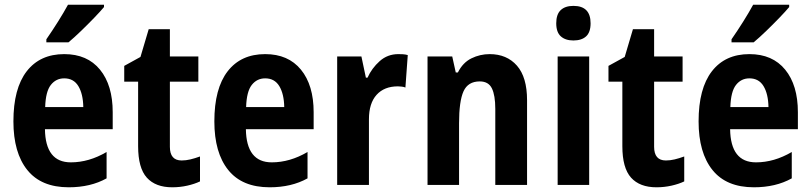

<svg xmlns="http://www.w3.org/2000/svg" viewBox="-20 -786 3445 816"><path d="M253 -556Q351 -556 405 -490Q459 -424 459 -309V-237H171Q173 -96 281 -96Q358 -96 433 -140V-28Q365 10 272 10Q155 10 96 -63.5Q37 -137 37 -270Q37 -410 93.5 -483Q150 -556 253 -556ZM253 -453Q218 -453 196 -425Q174 -397 172 -331H334Q333 -387 313 -420Q293 -453 253 -453ZM422 -756Q407 -738 380.5 -710.5Q354 -683 324.5 -654.5Q295 -626 271 -606H177V-619Q202 -655 226.5 -694Q251 -733 269 -766H422Z M752 -104Q770 -104 789 -108.5Q808 -113 830 -121V-15Q807 -4 776 3Q745 10 712 10Q641 10 604 -31Q567 -72 567 -165V-439H508V-506L577 -544L612 -662H702V-546H823V-439H702V-162Q702 -104 752 -104Z M1107 -556Q1205 -556 1259 -490Q1313 -424 1313 -309V-237H1025Q1027 -96 1135 -96Q1212 -96 1287 -140V-28Q1219 10 1126 10Q1009 10 950 -63.5Q891 -137 891 -270Q891 -410 947.5 -483Q1004 -556 1107 -556ZM1107 -453Q1072 -453 1050 -425Q1028 -397 1026 -331H1188Q1187 -387 1167 -420Q1147 -453 1107 -453Z M1673 -556Q1681 -556 1691.5 -555.5Q1702 -555 1713 -552L1703 -414Q1697 -417 1686 -418Q1675 -419 1671 -419Q1613 -419 1580.5 -383Q1548 -347 1548 -279V0H1413V-546H1516L1535 -456H1542Q1560 -496 1593.5 -526Q1627 -556 1673 -556Z M2061 -556Q2134 -556 2177 -507Q2220 -458 2220 -360V0H2085V-323Q2085 -381 2070.5 -410.5Q2056 -440 2019 -440Q1969 -440 1950 -398Q1931 -356 1931 -262V0H1797V-546H1902L1917 -478H1926Q1947 -520 1983.5 -538Q2020 -556 2061 -556Z M2417 -761Q2490 -761 2490 -687Q2490 -649 2471 -631.5Q2452 -614 2417 -614Q2383 -614 2363.5 -631.5Q2344 -649 2344 -687Q2344 -725 2363 -743Q2382 -761 2417 -761ZM2484 -546V0H2350V-546Z M2810 -104Q2828 -104 2847 -108.5Q2866 -113 2888 -121V-15Q2865 -4 2834 3Q2803 10 2770 10Q2699 10 2662 -31Q2625 -72 2625 -165V-439H2566V-506L2635 -544L2670 -662H2760V-546H2881V-439H2760V-162Q2760 -104 2810 -104Z M3165 -556Q3263 -556 3317 -490Q3371 -424 3371 -309V-237H3083Q3085 -96 3193 -96Q3270 -96 3345 -140V-28Q3277 10 3184 10Q3067 10 3008 -63.5Q2949 -137 2949 -270Q2949 -410 3005.5 -483Q3062 -556 3165 -556ZM3165 -453Q3130 -453 3108 -425Q3086 -397 3084 -331H3246Q3245 -387 3225 -420Q3205 -453 3165 -453ZM3334 -756Q3319 -738 3292.5 -710.5Q3266 -683 3236.5 -654.5Q3207 -626 3183 -606H3089V-619Q3114 -655 3138.5 -694Q3163 -733 3181 -766H3334Z"/></svg>

Font: Noto Sans Sinhala UI Condensed
Style: Bold
Weight: 700
Width: 3
Designer: Jelle Bosma - Monotype Design Team
Foundry: Monotype Imaging Inc.
Version: Version 2.006; ttfautohint (v1.8.4.7-5d5b)